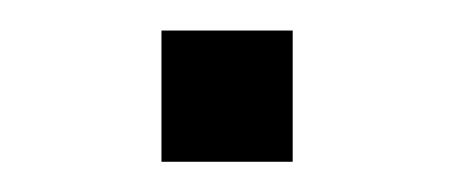

<svg xmlns="http://www.w3.org/2000/svg" viewBox="-20 -107 300 127"><path d="M86.8 0V-86.8H173.6V0Z"/></svg>

Font: 8-bit Operator+ 8
Style: Regular
Weight: 400
Designer: GrandChaos9000
Version: Version 1.3.0 - August 1, 2014